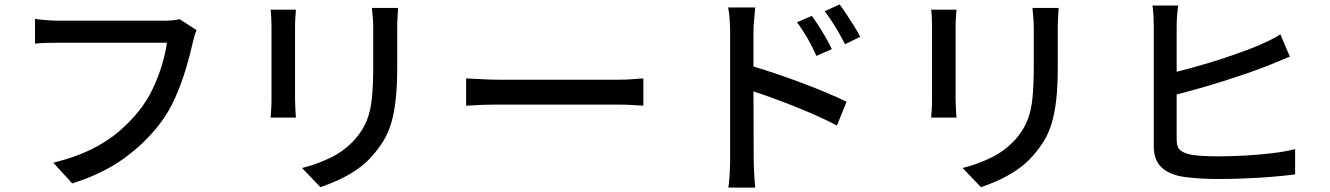

<svg xmlns="http://www.w3.org/2000/svg" viewBox="-20 -802 6040 872"><path d="M873 -665Q867 -653 863 -637.5Q859 -622 855 -607Q844 -556 824.5 -490.5Q805 -425 776 -359Q747 -293 706 -240Q638 -151 541.5 -81.5Q445 -12 308 31L222 -63Q320 -87 392.5 -122.5Q465 -158 518.5 -203.5Q572 -249 613 -301Q648 -345 673.5 -398.5Q699 -452 715.5 -507Q732 -562 738 -608Q723 -608 686 -608Q649 -608 599 -608Q549 -608 494.5 -608Q440 -608 389.5 -608Q339 -608 301 -608Q263 -608 247 -608Q215 -608 186.5 -607Q158 -606 139 -604V-716Q160 -713 191 -710.5Q222 -708 247 -708Q263 -708 301.5 -708Q340 -708 390.5 -708Q441 -708 495 -708Q549 -708 598.5 -708Q648 -708 684 -708Q720 -708 732 -708Q745 -708 762.5 -709.5Q780 -711 796 -715Z M1788 -766Q1787 -747 1785.5 -724Q1784 -701 1784 -674Q1784 -652 1784 -618Q1784 -584 1784 -551Q1784 -518 1784 -496Q1784 -410 1777 -348.5Q1770 -287 1756.5 -242.5Q1743 -198 1722.5 -164Q1702 -130 1674 -98Q1642 -60 1600 -31.5Q1558 -3 1515 16.5Q1472 36 1435 48L1352 -39Q1423 -57 1484.5 -87.5Q1546 -118 1592 -169Q1627 -209 1645 -252.5Q1663 -296 1669 -355.5Q1675 -415 1675 -502Q1675 -524 1675 -557Q1675 -590 1675 -622.5Q1675 -655 1675 -674Q1675 -701 1673 -724Q1671 -747 1669 -766ZM1324 -758Q1323 -742 1321.5 -723.5Q1320 -705 1320 -684Q1320 -673 1320 -640.5Q1320 -608 1320 -564.5Q1320 -521 1320 -477Q1320 -433 1320 -398Q1320 -363 1320 -349Q1320 -330 1321.5 -306.5Q1323 -283 1324 -268H1209Q1210 -281 1211.5 -304Q1213 -327 1213 -349Q1213 -364 1213 -398.5Q1213 -433 1213 -477.5Q1213 -522 1213 -565Q1213 -608 1213 -640.5Q1213 -673 1213 -684Q1213 -698 1212 -720Q1211 -742 1209 -758Z M2097 -446Q2122 -445 2164 -442.5Q2206 -440 2246 -440Q2269 -440 2312.5 -440Q2356 -440 2410.5 -440Q2465 -440 2522.5 -440Q2580 -440 2633.5 -440Q2687 -440 2728.5 -440Q2770 -440 2790 -440Q2826 -440 2854.5 -442.5Q2883 -445 2902 -446V-322Q2886 -323 2854.5 -325Q2823 -327 2790 -327Q2770 -327 2728.5 -327Q2687 -327 2633.5 -327Q2580 -327 2522 -327Q2464 -327 2409.5 -327Q2355 -327 2312 -327Q2269 -327 2246 -327Q2205 -327 2164 -325.5Q2123 -324 2097 -322Z M3667 -730Q3681 -711 3698 -684.5Q3715 -658 3731 -630.5Q3747 -603 3758 -579L3688 -548Q3669 -591 3647.5 -628Q3626 -665 3600 -701ZM3793 -782Q3807 -764 3824 -738Q3841 -712 3858 -685Q3875 -658 3887 -635L3818 -601Q3796 -644 3774 -680Q3752 -716 3726 -751ZM3296 -78Q3296 -94 3296 -137Q3296 -180 3296 -238Q3296 -296 3296 -360Q3296 -424 3296 -483.5Q3296 -543 3296 -589Q3296 -635 3296 -656Q3296 -680 3294 -711.5Q3292 -743 3287 -768H3410Q3408 -743 3405 -713Q3402 -683 3402 -656V-500Q3452 -485 3509.5 -465.5Q3567 -446 3625.5 -424Q3684 -402 3736 -380Q3788 -358 3825 -340L3781 -232Q3728 -260 3660.5 -289Q3593 -318 3525 -343.5Q3457 -369 3402 -387L3403 -78Q3403 -63 3404 -39.5Q3405 -16 3406.5 8Q3408 32 3410 50H3288Q3292 24 3294 -13Q3296 -50 3296 -78Z M4788 -766Q4787 -747 4785.5 -724Q4784 -701 4784 -674Q4784 -652 4784 -618Q4784 -584 4784 -551Q4784 -518 4784 -496Q4784 -410 4777 -348.5Q4770 -287 4756.5 -242.5Q4743 -198 4722.5 -164Q4702 -130 4674 -98Q4642 -60 4600 -31.5Q4558 -3 4515 16.5Q4472 36 4435 48L4352 -39Q4423 -57 4484.5 -87.5Q4546 -118 4592 -169Q4627 -209 4645 -252.5Q4663 -296 4669 -355.5Q4675 -415 4675 -502Q4675 -524 4675 -557Q4675 -590 4675 -622.5Q4675 -655 4675 -674Q4675 -701 4673 -724Q4671 -747 4669 -766ZM4324 -758Q4323 -742 4321.5 -723.5Q4320 -705 4320 -684Q4320 -673 4320 -640.5Q4320 -608 4320 -564.5Q4320 -521 4320 -477Q4320 -433 4320 -398Q4320 -363 4320 -349Q4320 -330 4321.5 -306.5Q4323 -283 4324 -268H4209Q4210 -281 4211.5 -304Q4213 -327 4213 -349Q4213 -364 4213 -398.5Q4213 -433 4213 -477.5Q4213 -522 4213 -565Q4213 -608 4213 -640.5Q4213 -673 4213 -684Q4213 -698 4212 -720Q4211 -742 4209 -758Z M5331 -777Q5328 -758 5326 -732.5Q5324 -707 5324 -686V-476Q5384 -491 5452 -511Q5520 -531 5584.5 -553.5Q5649 -576 5697 -596Q5722 -607 5746 -618.5Q5770 -630 5795 -646L5838 -545Q5813 -535 5785 -523Q5757 -511 5734 -502Q5680 -481 5608.5 -457Q5537 -433 5462.5 -411Q5388 -389 5324 -373V-168Q5324 -133 5340.5 -119.5Q5357 -106 5392 -99Q5415 -95 5448.5 -93.5Q5482 -92 5517 -92Q5570 -92 5634.5 -95.5Q5699 -99 5760 -106.5Q5821 -114 5862 -125V-10Q5817 -4 5756 1Q5695 6 5630.5 8.5Q5566 11 5511 11Q5465 11 5422.5 8Q5380 5 5348 0Q5287 -11 5253.5 -43.5Q5220 -76 5220 -139Q5220 -165 5220 -211Q5220 -257 5220 -314Q5220 -371 5220 -430Q5220 -489 5220 -542Q5220 -595 5220 -633.5Q5220 -672 5220 -686Q5220 -707 5218.5 -734Q5217 -761 5214 -777Z"/></svg>

Font: Source Han Sans SC Medium
Style: Regular
Weight: 500
Designer: Ryoko NISHIZUKA 西塚涼子 (kana, bopomofo & ideographs); Paul D. Hunt (Latin, Greek & Cyrillic); Sandoll Communications 산돌커뮤니
Foundry: Adobe
Version: Version 2.004;hotconv 1.0.118;makeotfexe 2.5.65603